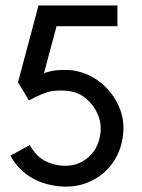

<svg xmlns="http://www.w3.org/2000/svg" viewBox="-20 -680 519 703"><path d="M180 0Q120 -10 79.5 -40Q39 -70 18 -110L89 -149Q106 -118 130 -100Q154 -82 193 -75Q253 -66 295.5 -97.5Q338 -129 347 -187Q353 -225 339 -259Q325 -293 297.5 -317Q270 -341 236 -346Q205 -351 172 -346.5Q139 -342 86 -312L46 -379L121 -660H410V-584H187L141 -412Q169 -422 197.5 -423.5Q226 -425 249 -422Q307 -412 351 -375.5Q395 -339 417 -286.5Q439 -234 429 -175Q420 -117 385 -73.5Q350 -30 297 -10Q244 10 180 0Z"/></svg>

Font: Lil Grotesk Medium
Style: Regular
Weight: 500
Designer: Bastien Sozeau
Foundry: NBR — Bastien Sozeau
Version: Version 3.003; ttfautohint (v1.8.4.7-5d5b);gftools[0.9.33]